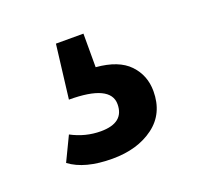

<svg xmlns="http://www.w3.org/2000/svg" viewBox="-61 -81 398 387"><g transform="rotate(-20 137.5 112.5)"><path d="M152 -16V56Q200 60 222.5 83.5Q245 107 245 141Q245 189 210 215Q175 241 121 241Q62 241 30 217L55 165Q85 181 118 181Q168 181 168 141Q168 99 79 99L93 -16Z"/></g></svg>

Font: Fira Sans
Style: Regular
Weight: 400
Designer: Carrois Corporate & Edenspiekermann AG
Foundry: Carrois Corporate GbR & Edenspiekermann AG
Version: Version 4.106;PS 004.106;hotconv 1.0.70;makeotf.lib2.5.58329